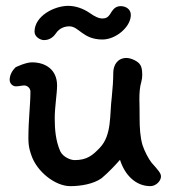

<svg xmlns="http://www.w3.org/2000/svg" viewBox="-20 -632 593 656"><path d="M98 -524C98 -505 119 -495 130 -495C146 -495 160 -502 171 -518C183 -536 201 -542 217 -542C250 -542 263 -497 330 -497C376 -497 427 -540 427 -581C427 -602 408 -611 393 -611C377 -611 369 -603 362 -593C355 -582 349 -569 332 -569C319 -568 304 -575 286 -588C264 -603 238 -612 213 -612C165 -612 98 -577 98 -524ZM34 -337C24 -337 13 -346 13 -359C13 -376 22 -391 33 -402C33 -402 67 -419 89 -419C137 -419 175 -393 175 -340C175 -312 167 -267 167 -228C167 -191 170 -151 186 -115C196 -95 221 -85 235 -85C278 -85 297 -102 321 -127C363 -171 354 -240 362 -301C365 -330 367 -360 367 -383C367 -410 382 -434 412 -434C427 -434 453 -423 460 -409C463 -404 466 -395 466 -376C466 -369 465 -360 463 -353C452 -317 458 -271 457 -228C457 -196 459 -163 467 -136C474 -115 487 -90 498 -76C522 -49 530 -40 530 -29C530 -13 512 4 494 4C443 4 406 -35 390 -86C377 -71 349 -41 327 -23C299 -3 255 4 220 4C169 4 106 -45 87 -102C84 -112 77 -127 77 -160C77 -224 84 -274 84 -319C84 -331 73 -340 63 -340C54 -340 45 -337 34 -337Z"/></svg>

Font: Itim
Style: Regular
Weight: 400
Designer: CadsonDemak Team
Foundry: Pablo Impallari
Version: Version 1.002;PS 001.002;hotconv 1.0.88;makeotf.lib2.5.64775